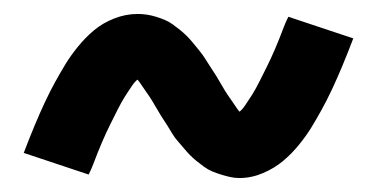

<svg xmlns="http://www.w3.org/2000/svg" viewBox="-20 -435 540 275"><path d="M323 -180Q316 -180 309.5 -181.5Q303 -183 296.5 -185Q290 -187 284 -189.5Q278 -192 272.5 -196Q267 -200 262 -204Q257 -208 252.5 -212.5Q248 -217 243.5 -222.5Q239 -228 234.5 -233Q230 -238 226.5 -244Q223 -250 219.5 -255.5Q216 -261 213 -265.5Q210 -270 206 -277Q202 -284 198 -290.5Q194 -297 190 -302.5Q186 -308 183.5 -312Q181 -316 177 -321Q173 -318 169 -312Q165 -306 163 -303Q161 -300 158.5 -296Q156 -292 153.5 -287.5Q151 -283 148.5 -278Q146 -273 143.5 -268Q141 -263 138 -257Q135 -251 132 -244.5Q129 -238 126 -231Q123 -224 120 -216.5Q117 -209 114 -201Q111 -193 107 -185L14 -216Q22 -237 29.5 -255Q37 -273 44.5 -289Q52 -305 59.5 -318.5Q67 -332 74 -343.5Q81 -355 91.5 -368Q102 -381 114.5 -391.5Q127 -402 143.5 -408.5Q160 -415 177 -415Q184 -415 190.5 -414Q197 -413 203.5 -411Q210 -409 216 -406.5Q222 -404 227.5 -400Q233 -396 238 -392Q243 -388 247.5 -383.5Q252 -379 256.5 -373.5Q261 -368 265.5 -362.5Q270 -357 273.5 -351.5Q277 -346 280.5 -340.5Q284 -335 287 -330.5Q290 -326 294 -319Q298 -312 302 -305.5Q306 -299 310 -293.5Q314 -288 316.5 -284Q319 -280 323 -275Q327 -278 331 -284Q335 -290 337 -293Q339 -296 341.5 -300Q344 -304 346.5 -308.5Q349 -313 351.5 -318Q354 -323 356.5 -328Q359 -333 362 -339Q365 -345 368 -351.5Q371 -358 374 -365Q377 -372 380 -379.5Q383 -387 386 -395Q389 -403 393 -411L486 -380Q478 -359 470.5 -341Q463 -323 455.5 -307Q448 -291 440.5 -277.5Q433 -264 426 -252.5Q419 -241 408.5 -228Q398 -215 385.5 -204.5Q373 -194 356.5 -187Q340 -180 323 -180Z"/></svg>

Font: Iosevka Curly Semibold
Style: Regular
Weight: 600
Monospace: yes
Designer: Belleve Invis
Foundry: Belleve Invis
Version: Version 22.1.2; ttfautohint (v1.8.4)